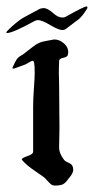

<svg xmlns="http://www.w3.org/2000/svg" viewBox="-28 -578 293 598"><path d="M-3.9 -483.2Q10.7 -497.8 23.2 -507.7Q35.6 -517.6 43 -522Q50.3 -526.4 66 -534.4Q81.8 -542.5 90.6 -547.6Q98.6 -552.7 108.2 -552.7Q120.6 -552.7 138.2 -536.6Q152.8 -523.4 166.7 -523.4Q171.9 -523.4 176.3 -525.6Q233.4 -557.9 241.5 -557.9Q244.4 -557.9 244.4 -555.7Q244.4 -552 241.5 -548.3Q237.1 -541.7 235.2 -538.8Q233.4 -535.9 230.5 -532.2Q227.5 -528.6 225.3 -526.4Q223.1 -524.2 220.9 -521.6Q218.8 -519 214 -515.7Q209.2 -512.5 205.6 -509.5Q201.9 -506.6 193.1 -500Q184.3 -493.4 177.7 -488.3Q173.3 -484.6 165.3 -484.6Q154.3 -484.6 128.3 -500Q102.3 -515.4 90.6 -515.4Q84.7 -515.4 79.6 -512.5Q11.5 -475.1 -6.1 -475.1Q-8.3 -475.1 -8.3 -476.6Q-8.3 -478.8 -3.9 -483.2ZM143.6 0Q135.7 0 130.4 -4.4Q125 -8.8 119.1 -15.6Q113.3 -22.5 108.4 -26.4Q101.6 -31.2 84.5 -43Q67.4 -54.7 58.1 -62.5Q48.8 -70.3 42 -78.1Q40 -80.1 40 -82Q40 -85.9 57.6 -91.8Q75.2 -97.7 75.2 -105.5V-198.2V-246.1Q75.2 -267.6 77.6 -302.2Q80.1 -336.9 80.1 -351.6Q80.1 -374 78.1 -383.8Q76.2 -388.7 74.2 -388.7Q70.3 -388.7 60.1 -382.3Q49.8 -376 44.9 -375Q41 -374 28.8 -369.1Q16.6 -364.3 13.7 -364.3Q10.7 -364.3 10.7 -366.2Q10.7 -368.2 11.7 -369.1Q19.5 -386.7 24.4 -393.6Q29.3 -400.4 38.1 -405.3Q46.9 -410.2 50.8 -414.1Q53.7 -416 59.6 -420.9Q65.4 -425.8 68.4 -427.7Q71.3 -429.7 76.2 -433.6Q81.1 -437.5 84.5 -439.5Q87.9 -441.4 92.8 -443.8Q97.7 -446.3 103 -447.8Q108.4 -449.2 114.3 -450.2Q138.7 -455.1 140.6 -455.1Q154.3 -455.1 165 -447.3Q184.6 -434.6 184.6 -415Q184.6 -411.1 182.6 -405.3Q180.7 -400.4 168.9 -397.9Q157.2 -395.5 156.2 -389.6Q155.3 -370.1 155.3 -348.6Q155.3 -340.8 155.8 -330.6Q156.2 -320.3 156.2 -308.6Q156.2 -283.2 156.7 -241.7Q157.2 -200.2 157.2 -181.6Q157.2 -164.1 156.7 -149.4Q156.2 -134.8 156.2 -127Q156.2 -119.1 156.2 -117.2Q156.2 -100.6 170.9 -81.1Q173.8 -76.2 185.1 -71.3Q196.3 -66.4 198.2 -59.6Q200.2 -53.7 200.2 -49.8Q200.2 -38.1 185.5 -21.5Q184.6 -20.5 181.2 -16.1Q177.7 -11.7 176.8 -10.7Q175.8 -9.8 172.9 -7.3Q169.9 -4.9 168 -3.9Q166 -2.9 162.1 -2Q158.2 -1 153.8 -0.5Q149.4 0 143.6 0Z"/></svg>

Font: Isabella
Style: Medium
Weight: 500
Designer: John Stracke
Version: Version 001.202